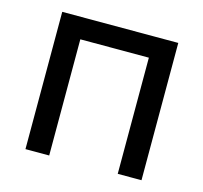

<svg xmlns="http://www.w3.org/2000/svg" viewBox="-81 -597 727 686"><g transform="rotate(15 283.0 -254.0)"><path d="M68.4 -507.8V0H156.2V-429.7H409.7V0H497.6V-507.8H409.7H156.2Z"/></g></svg>

Font: Giphurs SC
Style: Regular
Weight: 400
Version: Version 0.920